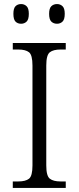

<svg xmlns="http://www.w3.org/2000/svg" viewBox="-20 -926 388 946"><path d="M43 0V-32H70Q106 -32 123 -45.5Q140 -59 140 -111V-603Q140 -655 123 -668.5Q106 -682 70 -682H43V-714H304V-682H278Q243 -682 225.5 -668.5Q208 -655 208 -603V-111Q208 -59 225.5 -45.5Q243 -32 278 -32H304V0ZM261 -809Q244 -809 233 -819.5Q222 -830 222 -858Q222 -885 233 -895.5Q244 -906 261 -906Q277 -906 288 -895.5Q299 -885 299 -858Q299 -830 288 -819.5Q277 -809 261 -809ZM84 -809Q67 -809 56.5 -819.5Q46 -830 46 -858Q46 -885 56.5 -895.5Q67 -906 84 -906Q100 -906 111 -895.5Q122 -885 122 -858Q122 -830 111 -819.5Q100 -809 84 -809Z"/></svg>

Font: Noto Serif Sinhala Light
Style: Regular
Weight: 300
Designer: Jelle Bosma - Monotype Design Team
Foundry: Monotype Imaging Inc.
Version: Version 2.007; ttfautohint (v1.8.4.7-5d5b)